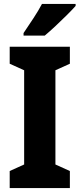

<svg xmlns="http://www.w3.org/2000/svg" viewBox="-20 -950 402 970"><path d="M333 0H29V-86L102 -119V-595L29 -628V-714H333V-628L260 -595V-119L333 -86ZM362 -920Q346 -902 318.5 -874.5Q291 -847 261 -819Q231 -791 206 -770H99V-783Q124 -820 149 -858Q174 -896 192 -930H362Z"/></svg>

Font: Noto Sans Armenian Condensed ExtraBold
Style: Regular
Weight: 800
Width: 3
Designer: Monotype Design Team
Foundry: Monotype Imaging Inc.
Version: Version 2.008; ttfautohint (v1.8.4.7-5d5b)